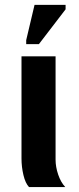

<svg xmlns="http://www.w3.org/2000/svg" viewBox="-20 -756 318 776"><path d="M97.2 0Q82.5 -15.6 74.7 -48.6Q66.9 -81.5 66.9 -115.2V-528.3H204.6V-110.8Q204.6 -81.5 215.1 -50.5Q225.6 -19.5 243.7 0ZM245.1 -718.3 137.2 -577.6H85.9V-593.8L119.6 -736.3H245.1Z"/></svg>

Font: Arimo
Style: Bold
Weight: 700
Designer: Steve Matteson
Foundry: Monotype Imaging Inc.
Version: Version 1.33